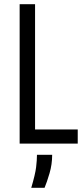

<svg xmlns="http://www.w3.org/2000/svg" viewBox="-20 -680 398 909"><path d="M73 0V-660H146V-67H348V0ZM128 209Q147 145 151 111.5Q155 78 155 53H227Q227 98 214.5 140.5Q202 183 191 209Z"/></svg>

Font: Bricolage Grotesque 12pt Condensed Light
Style: Regular
Weight: 300
Width: 3
Designer: Mathieu Triay
Foundry: Atelier Triay
Version: Version 1.001; ttfautohint (v1.8.4.7-5d5b);gftools[0.9.33.de